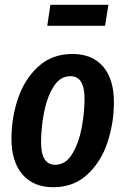

<svg xmlns="http://www.w3.org/2000/svg" viewBox="-20 -769 525 804"><path d="M28 -188Q28 -276 55.5 -357Q83 -438 140.5 -490.5Q198 -543 283 -543Q366 -543 411.5 -490.5Q457 -438 457 -341Q457 -254 430 -172.5Q403 -91 345.5 -38Q288 15 203 15Q120 15 74 -38.5Q28 -92 28 -188ZM334 -356Q334 -450 275 -450Q231 -450 203.5 -405Q176 -360 164 -296Q152 -232 152 -173Q152 -79 211 -79Q255 -79 282.5 -124.5Q310 -170 322 -233.5Q334 -297 334 -356ZM420 -661H178L191 -749H434Z"/></svg>

Font: Fira Sans Extra Condensed Medium
Style: Italic
Weight: 500
Width: 3
Italic angle: -8°
Designer: Carrois Corporate & Edenspiekermann AG
Foundry: Carrois Corporate GbR & Edenspiekermann AG
Version: Version 4.203